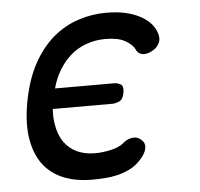

<svg xmlns="http://www.w3.org/2000/svg" viewBox="-45 -607 691 663"><g transform="rotate(-5 300.0 -275.0)"><path d="M48 -274Q62 -351 91 -405Q120 -459 160 -493.5Q200 -528 248 -544Q296 -560 346 -560Q384 -560 412.5 -553.5Q441 -547 462 -536Q483 -525 496.5 -511Q510 -497 516 -482Q526 -459 519 -442Q512 -425 494 -415Q474 -404 458.5 -407Q443 -410 437 -425Q429 -442 404.5 -456Q380 -470 336 -470Q300 -470 267.5 -458Q235 -446 209.5 -422Q184 -398 166 -363Q155 -341 148 -315H353Q364 -315 375 -309Q386 -303 382 -280Q378 -257 365 -251Q352 -245 341 -245H134Q132 -216 136 -193Q142 -155 159.5 -130Q177 -105 204.5 -92.5Q232 -80 266 -80Q292 -80 321.5 -86.5Q351 -93 368 -108Q382 -120 400 -122Q418 -124 432 -110Q438 -104 440 -96.5Q442 -89 440 -80Q438 -71 431.5 -60.5Q425 -50 413 -38Q397 -22 377 -12.5Q357 -3 336 2Q315 7 292.5 8.5Q270 10 248 10Q193 10 150.5 -7Q108 -24 81 -58.5Q54 -93 44.5 -147Q35 -201 48 -274Z"/></g></svg>

Font: Maple Mono NL
Style: Italic
Weight: 400
Italic angle: -10°
Monospace: yes
Designer: subframe7536
Version: Version 7.000